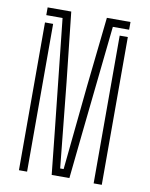

<svg xmlns="http://www.w3.org/2000/svg" viewBox="-88 -865 724 929"><g transform="rotate(10 273.5 -400.0)"><path d="M230 -5 207 -226 150 -762H70V-800H186L223 -459L265 -43H282L324 -459L361 -800H477V-762H397L340 -226L317 -5ZM70 0V-726H110V-225V0ZM437 0V-225V-726H477V0Z"/></g></svg>

Font: Big Shoulders Stencil Text Thin Thin
Style: Regular
Weight: 250
Version: Version 2.001